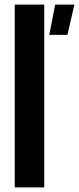

<svg xmlns="http://www.w3.org/2000/svg" viewBox="-20 -820 346 840"><path d="M44.5 0V-800H173.5V0ZM195.5 -667.5 221.5 -800H305.5L275 -667.5Z"/></svg>

Font: Big Shoulders Display Thin ExtraBold
Style: Regular
Weight: 800
Version: Version 2.002